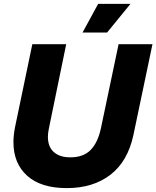

<svg xmlns="http://www.w3.org/2000/svg" viewBox="-20 -956 803 986"><path d="M49 -226Q49 -260 57 -302L146 -729H320L231 -296Q226 -271 226 -254Q226 -202 256.5 -175Q287 -148 341 -148Q408 -148 445 -185.5Q482 -223 498 -296L589 -729H763L665 -262Q636 -127 547 -58.5Q458 10 323 10Q190 10 119.5 -53.5Q49 -117 49 -226ZM484 -936H650L530 -789H404Z"/></svg>

Font: Mona Sans ExtraBold
Style: Italic
Weight: 800
Italic angle: -11.7°
Designer: Deni Anggara
Foundry: GitHub
Version: Version 2.000